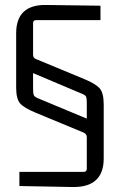

<svg xmlns="http://www.w3.org/2000/svg" viewBox="-20 -658 482 772"><path d="M397 -21Q397 95 274 94L58 90V33H317Q329 33 329 20V-107Q329 -119 316 -125L123 -205Q77 -224 61 -242Q45 -260 45 -306V-524Q45 -641 168 -638L384 -635V-577H125Q113 -577 113 -565V-438Q113 -424 126 -420L319 -340Q365 -321 381 -302.5Q397 -284 397 -238ZM130 -264 329 -181V-244Q329 -262 326.5 -268.5Q324 -275 312 -280L113 -364V-300Q113 -282 116 -275.5Q119 -269 130 -264Z"/></svg>

Font: Gemunu Libre Light
Style: Regular
Weight: 300
Designer: Puspanada Ekanayake, Sola Matas, Pathum Egodawatta, Kosala Senevirathne
Foundry: mooniak
Version: Version 1.100